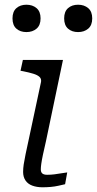

<svg xmlns="http://www.w3.org/2000/svg" viewBox="-20 -791 411 814"><path d="M92 -655Q118 -655 135 -669.5Q152 -684 152 -713Q152 -742 135 -756.5Q118 -771 92 -771Q66 -771 49.5 -756.5Q33 -742 33 -713Q33 -684 49.5 -669.5Q66 -655 92 -655ZM311 -655Q337 -655 354 -669.5Q371 -684 371 -713Q371 -742 354 -756.5Q337 -771 311 -771Q285 -771 268.5 -756.5Q252 -742 252 -713Q252 -684 268.5 -669.5Q285 -655 311 -655ZM160 3Q136 3 117 -4Q98 -11 88 -26Q78 -41 78 -62Q78 -77 80.5 -94Q83 -111 88.5 -137.5Q94 -164 103 -205L154 -444Q156 -457 147.5 -465Q139 -473 121 -478.5Q103 -484 78 -489L67 -491L77 -537H247L175 -193Q167 -159 162 -135Q157 -111 155 -96.5Q153 -82 153 -73Q153 -61 159.5 -55.5Q166 -50 180 -50Q196 -50 211.5 -52Q227 -54 241 -56.5Q255 -59 265 -60L256 -10Q243 -7 227.5 -3.5Q212 0 195 1.5Q178 3 160 3Z"/></svg>

Font: Roboto Serif 20pt Light
Style: Italic
Weight: 300
Italic angle: -10°
Version: Version 1.007